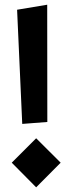

<svg xmlns="http://www.w3.org/2000/svg" viewBox="-20 -697 310 822"><path d="M75.2 -166.5 182.6 -174.8 182.1 -676.8 53.2 -655.3ZM30.3 -0.5 134.8 105 239.7 -0.5 134.8 -105Z"/></svg>

Font: SG Kara
Style: Regular
Weight: 400
Designer: Damoon Khanjanzadeh
Version: Version 1.000